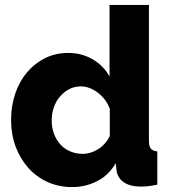

<svg xmlns="http://www.w3.org/2000/svg" viewBox="-20 -750 694 780"><path d="M273 10Q219 10 173.5 -10.5Q128 -31 95 -68Q62 -105 43.5 -154.5Q25 -204 25 -263Q25 -320 42 -370Q59 -420 90 -456.5Q121 -493 163.5 -514Q206 -535 257 -535Q312 -535 356.5 -509Q401 -483 425 -439V-730H585V-180Q585 -156 592.5 -146.5Q600 -137 619 -135V0Q597 5 581 6.5Q565 8 551 8Q509 8 483 -9.5Q457 -27 453 -60L450 -87Q422 -38 374.5 -14Q327 10 273 10ZM316 -125Q349 -125 379.5 -144.5Q410 -164 426 -198V-308Q411 -348 377.5 -373.5Q344 -399 308 -399Q282 -399 260.5 -387.5Q239 -376 223 -357Q207 -338 198.5 -313Q190 -288 190 -260Q190 -231 199.5 -206Q209 -181 225.5 -163Q242 -145 265.5 -135Q289 -125 316 -125Z"/></svg>

Font: Oxford Sans
Style: Regular
Weight: 800
Designer: Matt McInerney, Pablo Impallari, Rodrigo Fuenzalida
Foundry: Matt McInerney, Pablo Impallari, Rodrigo Fuenzalida
Version: Version 3.000g; ttfautohint (v1.5) -l 8 -r 28 -G 28 -x 14 -D